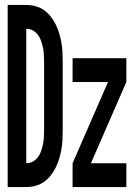

<svg xmlns="http://www.w3.org/2000/svg" viewBox="-20 -755 540 775"><path d="M11 0V-735H86Q105 -735 123.5 -730Q142 -725 157 -714.5Q172 -704 184 -689Q196 -674 204.5 -657Q213 -640 218.5 -622Q224 -604 227.5 -585Q231 -566 232 -547Q233 -528 233 -509V-226Q233 -207 232 -188Q231 -169 227.5 -150Q224 -131 218.5 -113Q213 -95 204.5 -78Q196 -61 184 -46Q172 -31 157 -20.5Q142 -10 123.5 -5Q105 0 86 0ZM86 -96Q100 -96 112 -102.5Q124 -109 132.5 -120Q141 -131 145.5 -144Q150 -157 153 -170.5Q156 -184 157 -198Q158 -212 158 -226V-509Q158 -523 157 -537Q156 -551 153 -564.5Q150 -578 145.5 -591Q141 -604 132.5 -615Q124 -626 112 -632.5Q100 -639 86 -639ZM273 0V-96L416 -424H273V-520H490V-424L347 -96H490V0Z"/></svg>

Font: Iosevka Fixed
Style: Bold
Weight: 700
Monospace: yes
Designer: Belleve Invis
Foundry: Belleve Invis
Version: Version 32.3.0